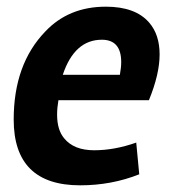

<svg xmlns="http://www.w3.org/2000/svg" viewBox="-20 -542 516 575"><path d="M427 -474Q458 -438 458 -379Q458 -320 426 -242H155Q151 -219 151 -199Q151 -153 172 -128Q201 -92 262 -92Q323 -92 388 -115L397 -20Q314 13 220 13Q21 13 21 -184Q21 -350 116 -448Q186 -522 297 -522Q386 -522 427 -474ZM339 -318Q343 -340 343 -356Q343 -423 285 -423Q203 -423 168 -318Z"/></svg>

Font: Rambla
Style: Bold Italic
Weight: 700
Italic angle: -12°
Designer: Martin Sommaruga
Foundry: Martin Sommaruga
Version: Version 1.001